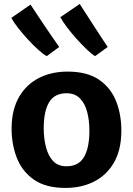

<svg xmlns="http://www.w3.org/2000/svg" viewBox="-20 -916 654 944"><path d="M302 8Q204.5 8 146 -33.2Q87.5 -74.5 61.8 -142.2Q36 -210 37 -290Q38.5 -379 74.2 -440.2Q110 -501.5 171.8 -532.8Q233.5 -564 312 -564Q410 -564 468.5 -523Q527 -482 552.5 -414.2Q578 -346.5 576.5 -267Q575.5 -177.5 540 -116.2Q504.5 -55 443 -23.5Q381.5 8 302 8ZM306 -98.5Q365.5 -98 392.5 -143Q419.5 -188 419.5 -273.5Q419.5 -324 408.5 -365.8Q397.5 -407.5 373.2 -432.2Q349 -457 309 -457.5Q248.5 -458 221.8 -413.8Q195 -369.5 195 -286Q195 -235 206 -192.5Q217 -150 241.2 -124.2Q265.5 -98.5 306 -98.5ZM447.5 -640Q431 -650 407.2 -672.5Q383.5 -695 357.8 -723.5Q332 -752 310.2 -780.8Q288.5 -809.5 276.5 -831.5L372 -896.5Q380.5 -883 397.5 -856.8Q414.5 -830.5 435 -798.8Q455.5 -767 475.2 -736.8Q495 -706.5 509.5 -685ZM210 -640Q193 -649 168.2 -671.2Q143.5 -693.5 117.2 -722Q91 -750.5 69 -778.8Q47 -807 35.5 -828L130 -893.5Q139 -880 156.8 -853Q174.5 -826 196 -794.2Q217.5 -762.5 237.5 -733.2Q257.5 -704 271 -685Z"/></svg>

Font: Merriweather Sans
Style: Bold
Weight: 700
Designer: Eben Sorkin
Foundry: Eben Sorkin
Version: Version 1.008; ttfautohint (v1.7.19-72a1) -l 8 -r 50 -G 200 